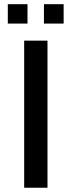

<svg xmlns="http://www.w3.org/2000/svg" viewBox="-20 -880 336 900"><path d="M16.6 -769.5V-860.4H108.9V-769.5ZM186 -769.5V-860.4H278.3V-769.5ZM93.3 0V-689.5H202.6V0Z"/></svg>

Font: Acari Sans SemiBold
Style: Regular
Weight: 600
Designer: Alfredo Marco Pradil and Stefan Peev
Foundry: Hanken Design Co.
Version: Version 1.045;January 11, 2019;FontCreator 11.5.0.2425 64-bi